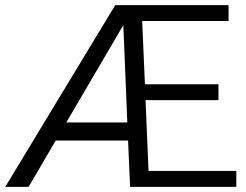

<svg xmlns="http://www.w3.org/2000/svg" viewBox="-20 -731 963 751"><path d="M904.3 -62.5V0H488.8L481 -181.2H197.8L91.8 0H0.5L430.7 -710.9H874V-648.9H536.1L546.9 -401.4H834.5V-339.4H549.3L561 -62.5ZM239.3 -252H478L462.4 -632.8Z"/></svg>

Font: Vazirmatn RD UI Light
Style: Regular
Weight: 300
Designer: Saber Rastikerdar
Foundry: Saber Rastikerdar
Version: Version 33.003